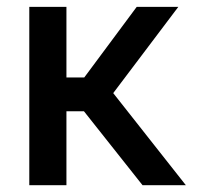

<svg xmlns="http://www.w3.org/2000/svg" viewBox="-20 -543 583 563"><path d="M65.9 0V-522.9H174.8V-315.9H227.1L380.9 -522.9H502.9L312 -270L524.9 0H397.9L226.1 -216.8H174.8V0Z"/></svg>

Font: Rawline SemiBold
Style: Regular
Weight: 600
Designer: Matt McInerney, Pablo Impallari, Rodrigo Fuenzalida
Foundry: Matt McInerney, Pablo Impallari, Rodrigo Fuenzalida
Version: Version 4.020;PS 004.020;hotconv 1.0.88;makeotf.lib2.5.64775